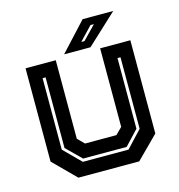

<svg xmlns="http://www.w3.org/2000/svg" viewBox="-103 -779 808 869"><g transform="rotate(-15 300.5 -344.0)"><path d="M158 0 55 -103V-540H196.5V-172L227 -141.5H374L404.5 -172V-540H546V-103L443 0ZM196 -64H410L483 -142V-477H469V-146L405 -78H201L132 -146V-477H118V-142ZM240 -556 362 -688H505.5L363.5 -556ZM329.5 -590H344.5L405.5 -653H389.5Z"/></g></svg>

Font: Tourney
Style: Bold
Weight: 700
Designer: Tyler Finck
Foundry: Etcetera Type Co
Version: Version 1.015